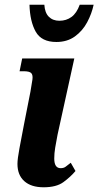

<svg xmlns="http://www.w3.org/2000/svg" viewBox="-20 -784 417 814"><path d="M165 10Q112 10 83 -16Q54 -42 54 -89Q54 -110 62.5 -155.5Q71 -201 82 -258L109 -395Q115 -428 117.5 -447Q120 -466 112.5 -474Q105 -482 80 -482H63L74 -536H295L224 -213Q218 -182 214 -158Q210 -134 210 -112Q210 -71 237 -71Q250 -71 258 -77Q266 -83 280 -94L300 -59Q279 -34 249 -12Q219 10 165 10ZM219 -606Q156 -606 131.5 -649.5Q107 -693 105 -764H168Q170 -730 187 -713Q204 -696 232 -696Q261 -696 283 -712Q305 -728 318 -764H377Q369 -726 349.5 -689.5Q330 -653 297.5 -629.5Q265 -606 219 -606Z"/></svg>

Font: Noto Serif ExtraCondensed ExtraBold
Style: Italic
Weight: 800
Width: 2
Italic angle: -12°
Designer: Monotype Design Team
Foundry: Monotype Imaging Inc.
Version: Version 2.013